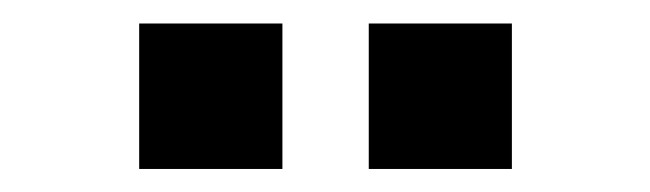

<svg xmlns="http://www.w3.org/2000/svg" viewBox="-20 -779 559 165"><path d="M99.6 -633.8V-758.8H222.7V-633.8ZM296.9 -633.8V-758.8H419.9V-633.8Z"/></svg>

Font: Gothic A1 SemiBold
Style: Regular
Weight: 600
Version: Version 2.50